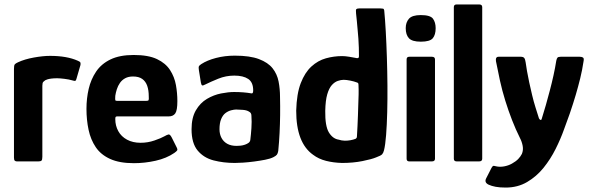

<svg xmlns="http://www.w3.org/2000/svg" viewBox="-20 -728 2666 866"><path d="M206 -476Q282 -476 331 -454Q341 -450 342.5 -446Q344 -442 343 -435L325 -373Q323 -365 320 -363.5Q317 -362 308 -365Q291 -370 270 -372.5Q249 -375 238 -375Q222 -375 211 -373.5Q200 -372 194 -370Q188 -368 184 -366Q180 -363 175.5 -359Q171 -355 171 -341V-21Q171 -7 167 -3.5Q163 0 153 0H56Q51 0 47 -3Q43 -6 43 -17V-417Q43 -433 46.5 -437.5Q50 -442 61 -447Q91 -461 132.5 -468.5Q174 -476 206 -476Z M370 -237Q370 -284 380 -327Q390 -370 413.5 -405Q437 -440 478.5 -460Q520 -480 583 -480Q649 -480 688 -461.5Q727 -443 747 -412Q767 -381 773.5 -344.5Q780 -308 780 -272Q780 -230 770.5 -216.5Q761 -203 741 -203H509Q503 -203 501.5 -200.5Q500 -198 500 -191Q500 -161 513.5 -136.5Q527 -112 553 -98Q579 -84 614 -84Q647 -84 677 -94.5Q707 -105 721 -113Q733 -120 740 -121.5Q747 -123 755 -107L776 -65Q782 -54 779 -49.5Q776 -45 766 -38Q731 -14 682 -3Q633 8 584 8Q519 8 477 -11Q435 -30 412 -64Q389 -98 379.5 -142.5Q370 -187 370 -237ZM651 -293Q651 -321 644 -341Q637 -361 621.5 -372Q606 -383 580 -383Q559 -383 544.5 -375Q530 -367 521 -354Q512 -341 507 -325.5Q502 -310 500 -296Q499 -280 500 -276.5Q501 -273 508 -273H639Q648 -273 650 -276Q652 -279 651 -293Z M1039 7Q988 7 943.5 -4.5Q899 -16 871.5 -49Q844 -82 844 -145Q844 -197 863.5 -230.5Q883 -264 913.5 -282Q944 -300 977 -306.5Q1010 -313 1036 -313Q1057 -313 1076.5 -311.5Q1096 -310 1113 -307Q1122 -304 1122 -320Q1122 -357 1099.5 -372Q1077 -387 1037 -387Q999 -387 964.5 -373Q930 -359 906 -347Q895 -341 891.5 -343Q888 -345 886 -356L877 -412Q875 -425 877 -429Q879 -433 888 -439Q914 -456 954 -466.5Q994 -477 1039 -477Q1107 -477 1148 -461.5Q1189 -446 1209.5 -420Q1230 -394 1236.5 -360.5Q1243 -327 1243 -291Q1244 -249 1243.5 -208.5Q1243 -168 1241 -128Q1239 -88 1235 -47Q1233 -36 1229 -30.5Q1225 -25 1213 -19Q1199 -12 1176 -7.5Q1153 -3 1126.5 0.5Q1100 4 1077 5.5Q1054 7 1039 7ZM1047 -70Q1055 -70 1065 -71Q1075 -72 1085 -75.5Q1095 -79 1101.5 -84Q1108 -89 1109 -97Q1112 -121 1114 -150Q1116 -179 1114 -206Q1114 -219 1104 -224Q1094 -231 1075.5 -232.5Q1057 -234 1045 -234Q1036 -234 1022.5 -230.5Q1009 -227 997 -218Q985 -209 977.5 -191Q970 -173 970 -145Q970 -123 979 -106Q988 -89 1005 -79.5Q1022 -70 1047 -70Z M1316 -229Q1318 -305 1336.5 -353Q1355 -401 1384.5 -428Q1414 -455 1450 -465Q1486 -475 1523 -475Q1537 -475 1555 -472Q1573 -469 1583 -467Q1590 -465 1594.5 -466Q1599 -467 1599 -475Q1599 -493 1598.5 -513Q1598 -533 1596.5 -553.5Q1595 -574 1593 -594.5Q1591 -615 1589.5 -633.5Q1588 -652 1586 -667Q1584 -684 1587.5 -687Q1591 -690 1600 -690H1696Q1703 -690 1707.5 -689Q1712 -688 1713 -681Q1717 -640 1720 -585.5Q1723 -531 1725 -468.5Q1727 -406 1727.5 -343Q1728 -280 1726.5 -222Q1725 -164 1721.5 -119Q1718 -74 1712 -50Q1709 -38 1703.5 -32Q1698 -26 1676 -18Q1657 -10 1615 -1.5Q1573 7 1523 7Q1484 6 1450.5 -2.5Q1417 -11 1392 -30Q1354 -57 1335 -106.5Q1316 -156 1316 -229ZM1447 -228Q1446 -159 1463.5 -130.5Q1481 -102 1508 -98Q1520 -94 1533.5 -93.5Q1547 -93 1560.5 -95.5Q1574 -98 1584 -102Q1587 -104 1588.5 -106.5Q1590 -109 1590 -114Q1591 -136 1592.5 -160Q1594 -184 1594.5 -208Q1595 -232 1596 -256Q1597 -280 1597.5 -302Q1598 -324 1597 -343Q1597 -350 1595.5 -352.5Q1594 -355 1590 -356Q1577 -361 1559.5 -364.5Q1542 -368 1530 -368Q1518 -368 1503.5 -363Q1489 -358 1476.5 -344Q1464 -330 1456 -302.5Q1448 -275 1447 -228Z M1945 -601Q1945 -571 1932 -555.5Q1919 -540 1878 -540Q1839 -540 1824.5 -555.5Q1810 -571 1810 -601Q1810 -627 1824.5 -643.5Q1839 -660 1878 -660Q1921 -660 1933 -643.5Q1945 -627 1945 -601ZM1942 -12Q1942 0 1928 0H1826Q1814 0 1814 -12V-460Q1814 -472 1826 -472H1928Q1942 -472 1942 -460Z M2027 -12V-696Q2027 -708 2040 -708H2141Q2155 -708 2155 -696V-12Q2155 0 2141 0H2040Q2027 0 2027 -12Z M2325 -106Q2306 -144 2289.5 -186.5Q2273 -229 2259 -274Q2245 -319 2235 -364.5Q2225 -410 2217 -452Q2214 -472 2229 -472H2329Q2340 -472 2344.5 -466.5Q2349 -461 2351 -446Q2353 -431 2357 -407.5Q2361 -384 2367 -356.5Q2373 -329 2380 -299.5Q2387 -270 2395.5 -243Q2404 -216 2411 -194Q2415 -187 2419 -187Q2423 -187 2424 -194Q2433 -222 2442 -254Q2451 -286 2460 -320Q2469 -354 2476.5 -388Q2484 -422 2489 -454Q2491 -464 2494.5 -468Q2498 -472 2509 -472H2595Q2604 -472 2609.5 -468.5Q2615 -465 2612 -451Q2606 -411 2597 -374.5Q2588 -338 2577 -300.5Q2566 -263 2550 -216Q2539 -187 2524 -144.5Q2509 -102 2486 -56Q2463 -10 2431.5 29Q2400 68 2357.5 93Q2315 118 2261 118Q2234 118 2215.5 114.5Q2197 111 2184 105Q2163 95 2173 76L2197 29Q2202 20 2206 20Q2210 20 2217 22Q2234 26 2253.5 22.5Q2273 19 2289 10Q2307 0 2317.5 -11Q2328 -22 2334 -34Q2341 -51 2337.5 -70Q2334 -89 2325 -106Z"/></svg>

Font: Glory Thin
Style: Bold
Weight: 700
Version: Version 1.011